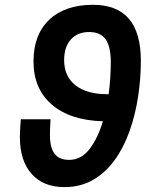

<svg xmlns="http://www.w3.org/2000/svg" viewBox="-20 -762 626 792"><path d="M245.6 9.8Q158.7 9.8 110.4 -44.7Q62 -99.1 62 -196.3Q62 -214.4 63.2 -232.7Q64.5 -251 65.9 -270H188.5Q187.5 -254.4 186.8 -238Q186 -221.7 186 -206.1Q186 -152.3 205.3 -127.4Q224.6 -102.5 265.1 -102.5Q315.4 -102.5 349.9 -147.9Q384.3 -193.4 404.3 -261.7Q269.5 -265.6 193.8 -330.6Q118.2 -395.5 118.2 -508.8Q118.2 -619.1 183.1 -680.7Q248 -742.2 363.8 -742.2Q561 -742.2 561 -511.7Q561 -437.5 549.6 -362.8Q538.1 -288.1 514.4 -221.2Q490.7 -154.3 453.4 -102.3Q416 -50.3 364.3 -20.3Q312.5 9.8 245.6 9.8ZM428.2 -373.5Q432.6 -406.7 434.8 -440.2Q437 -473.6 437 -505.9Q437 -570.8 415.3 -600.3Q393.6 -629.9 348.1 -629.9Q299.8 -629.9 272.2 -599.1Q244.6 -568.4 244.6 -513.7Q244.6 -447.3 291.3 -410.4Q337.9 -373.5 421.4 -373.5Z"/></svg>

Font: CaskaydiaCove NFP SemiBold
Style: Italic
Weight: 600
Italic angle: -10°
Designer: Aaron Bell
Foundry: Saja Typeworks
Version: Version 2111.001; VTT 6.35;Nerd Fonts 3.1.1